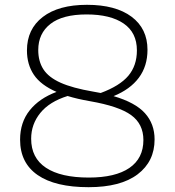

<svg xmlns="http://www.w3.org/2000/svg" viewBox="-20 -769 726 798"><path d="M348 9Q209.5 9 136.5 -41.5Q63.5 -92 63.5 -188.5Q63.5 -260.5 103.5 -310.5Q143.5 -360.5 215 -387Q149.5 -415.5 120.8 -458.2Q92 -501 92 -559.5Q92 -648 157.8 -698.5Q223.5 -749 341.5 -749Q460.5 -749 526.8 -699.5Q593 -650 593 -562Q593 -494 557 -445.8Q521 -397.5 452 -369.5Q542.5 -343 582.5 -298.5Q622.5 -254 622.5 -189.5Q622.5 -98 552 -44.5Q481.5 9 348 9ZM366 -388.5Q383 -385.5 398.5 -382.5Q478 -412 513.5 -454.2Q549 -496.5 549 -559.5Q549 -633.5 494 -671.2Q439 -709 340 -709Q240 -709 189.5 -669.5Q139 -630 139 -561Q139 -514 160.5 -480.8Q182 -447.5 231.8 -425.2Q281.5 -403 366 -388.5ZM109.5 -192.5Q109.5 -112.5 171 -71.8Q232.5 -31 349 -31Q459.5 -31 517.8 -71Q576 -111 576 -187Q576 -253.5 525.2 -290.5Q474.5 -327.5 353.5 -348.5Q301.5 -357.5 261 -370Q185.5 -346.5 147.5 -299.5Q109.5 -252.5 109.5 -192.5Z"/></svg>

Font: Encode Sans Expanded ExtraLight
Style: Regular
Weight: 200
Width: 7
Designer: Multiple Designers
Foundry: Impallari Type
Version: Version 3.000; ttfautohint (v1.8.3) -l 8 -r 50 -G 200 -x 14 